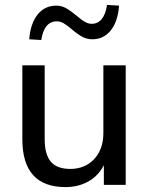

<svg xmlns="http://www.w3.org/2000/svg" viewBox="-20 -753 605 782"><path d="M247 9Q71 9 71 -186V-487H162V-186Q162 -124 187 -94.5Q212 -65 266 -65Q326 -65 363.5 -105Q401 -145 401 -211V-487H492V0H403V-80Q380 -36 339 -13.5Q298 9 247 9ZM148 -590 99 -593Q104 -657 133 -693.5Q162 -730 209 -730Q231 -730 249.5 -719.5Q268 -709 292 -689Q314 -670 327.5 -663Q341 -656 353 -656Q404 -656 416 -733L465 -730Q460 -665 431 -629Q402 -593 356 -593Q335 -593 316.5 -602.5Q298 -612 272 -634Q251 -652 238 -659Q225 -666 211 -666Q160 -666 148 -590Z"/></svg>

Font: Nunito Sans Medium
Style: Regular
Weight: 500
Designer: Vernon Adams
Foundry: Vernon Adams
Version: Version 3.101; ttfautohint (v1.8.4.7-5d5b);gftools[0.9.27]